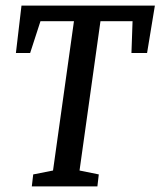

<svg xmlns="http://www.w3.org/2000/svg" viewBox="-20 -668 575 688"><path d="M94 0 99 -43 170 -57 245 -592H125L88 -478H37L57 -648H535L507 -478H451L455 -592H340L265 -57L334 -43L329 0Z"/></svg>

Font: Faustina Medium
Style: Italic
Weight: 500
Italic angle: -8°
Designer: Alfonso Garcia
Foundry: http://www.omnibus-type.com
Version: Version 1.200